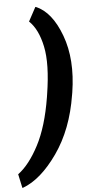

<svg xmlns="http://www.w3.org/2000/svg" viewBox="-97 -817 500 1069"><g transform="rotate(-5 152.5 -282.5)"><path d="M304.2 -275.4Q273.9 -85.4 181.2 46.6Q88.4 178.7 -13.7 216.3L-16.6 215.8L-33.2 138.7Q29.8 92.3 83.5 -10Q137.2 -112.3 163.6 -274.4L166 -290Q192.9 -459 172.1 -557.4Q151.4 -655.8 101.1 -703.1L143.1 -780.8H146Q234.4 -743.7 284.9 -607.4Q335.4 -471.2 306.6 -289.1Z"/></g></svg>

Font: Roboto-BlackItalic
Style: Italic
Weight: 900
Italic angle: -12°
Designer: Google
Version: Version 1.100141; 2013